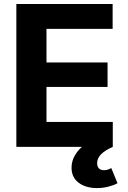

<svg xmlns="http://www.w3.org/2000/svg" viewBox="-20 -748 652 978"><path d="M63.3 0V-727.5H553.7V-600.8H216.8V-429.7H527.9V-305.3H216.8V-126.8H554.5V0ZM474.3 210Q416.6 210 380.5 182.7Q344.4 155.5 344.4 106.2Q344.4 71.5 362.8 41Q381.2 10.5 411.5 -11L554.5 0Q515.1 17.6 495 37.7Q474.8 57.9 474.8 83.3Q474.8 99.9 483.5 109.4Q492.2 118.9 509.7 118.9Q520.5 118.9 529.9 115.7Q539.3 112.5 546.8 107.9L578.5 185.3Q560.1 195.6 532.2 202.8Q504.4 210 474.3 210Z"/></svg>

Font: GitLab Sans
Style: Regular
Weight: 400
Designer: Rasmus Andersson
Foundry: Modifications by GitLab B.V., manufactured by rsms
Version: Version 4.000;git-c8fb6b7